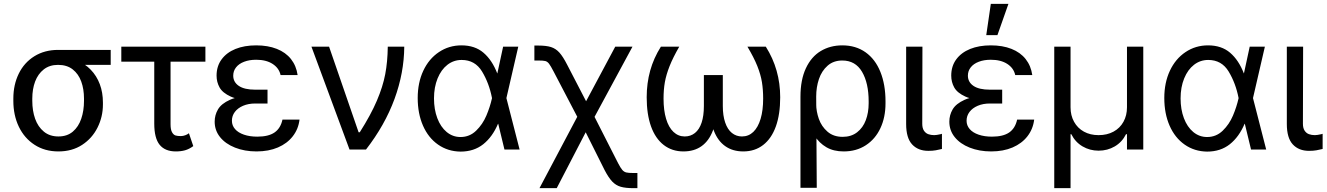

<svg xmlns="http://www.w3.org/2000/svg" viewBox="-20 -771 6840 990"><path d="M279.3 -513.7Q290 -512.7 299.8 -507.3Q309.6 -502 322.3 -491.2Q329.1 -486.3 337.4 -481Q345.7 -475.6 355.5 -470.2Q365.2 -464.8 375 -460Q417 -443.4 447.8 -411.6Q478.5 -379.9 494.6 -336.9Q510.7 -293.9 510.7 -242.2V-232.4Q510.7 -168.9 482.9 -113.3Q455.1 -57.6 403.3 -23.9Q351.6 9.8 281.2 9.8Q210.9 9.8 158.2 -24.4Q105.5 -58.6 77.1 -117.7Q48.8 -176.8 48.8 -251V-262.7Q48.8 -334 76.7 -391.1Q104.5 -448.2 157.2 -481Q210 -513.7 279.3 -513.7ZM281.2 -67.4Q326.2 -67.4 355.5 -92.3Q384.8 -117.2 398.9 -158.7Q413.1 -200.2 413.1 -251V-262.7Q413.1 -311.5 398.9 -350.6Q384.8 -389.6 355 -413.1Q325.2 -436.5 279.3 -436.5Q235.4 -436.5 205.6 -413.1Q175.8 -389.6 161.1 -350.6Q146.5 -311.5 146.5 -262.7V-251Q146.5 -200.2 161.1 -158.7Q175.8 -117.2 206.1 -92.3Q236.3 -67.4 281.2 -67.4ZM550.8 -436.5H279.3V-513.7H550.8Z M1039.1 -453.1H605.5V-530.3H1039.1ZM859.4 -530.3V-129.9Q859.4 -102.5 867.2 -88.9Q875 -75.2 885.7 -72.3Q896.5 -69.3 912.1 -69.3Q923.8 -69.3 935.5 -73.7Q947.3 -78.1 954.1 -84L976.6 -17.6Q955.1 -2 934.1 3.9Q913.1 9.8 886.7 9.8Q831.1 9.8 803.2 -24.4Q775.4 -58.6 775.4 -133.8V-530.3Z M1359.4 -276.4V-237.3H1295.9Q1260.7 -237.3 1233.4 -225.6Q1206.1 -213.9 1190.9 -193.8Q1175.8 -173.8 1175.8 -148.4Q1175.8 -124 1191.9 -105.5Q1208 -86.9 1237.8 -76.7Q1267.6 -66.4 1306.6 -66.4Q1364.3 -66.4 1395.5 -87.9Q1426.8 -109.4 1436.5 -154.3H1524.4Q1518.6 -105.5 1489.7 -68.4Q1460.9 -31.2 1413.1 -10.7Q1365.2 9.8 1302.7 9.8Q1241.2 9.8 1191.9 -9.8Q1142.6 -29.3 1114.7 -64Q1086.9 -98.6 1086.9 -143.6Q1086.9 -177.7 1104 -207Q1121.1 -236.3 1165.5 -256.3Q1210 -276.4 1287.1 -276.4ZM1096.7 -380.9Q1096.7 -429.7 1122.6 -464.8Q1148.4 -500 1194.3 -518.6Q1240.2 -537.1 1300.8 -537.1Q1361.3 -537.1 1407.2 -519Q1453.1 -501 1480.5 -466.3Q1507.8 -431.6 1514.6 -383.8H1426.8Q1418.9 -419.9 1385.7 -441.4Q1352.5 -462.9 1300.8 -462.9Q1265.6 -462.9 1238.8 -452.6Q1211.9 -442.4 1197.3 -423.8Q1182.6 -405.3 1182.6 -380.9Q1182.6 -347.7 1211.4 -328.1Q1240.2 -308.6 1295.9 -308.6H1359.4V-253.9H1287.1Q1211.9 -253.9 1169.9 -272.9Q1127.9 -292 1112.3 -319.8Q1096.7 -347.7 1096.7 -380.9Z M1585.9 -530.3H1676.8L1829.1 -88.9H1835Q1892.6 -179.7 1923.3 -252Q1954.1 -324.2 1966.3 -388.2Q1978.5 -452.1 1979.5 -530.3H2064.5Q2063.5 -395.5 2014.2 -260.7Q1964.8 -126 1867.2 0H1782.2Z M2133.8 -265.6Q2133.8 -344.7 2162.6 -406.2Q2191.4 -467.8 2243.2 -502.4Q2294.9 -537.1 2359.4 -537.1Q2428.7 -537.1 2473.1 -499Q2517.6 -460.9 2543.9 -392.6H2576.2L2590.8 -266.6L2659.2 0H2581.1L2516.6 -266.6Q2502 -341.8 2465.8 -401.9Q2429.7 -461.9 2360.4 -461.9Q2319.3 -461.9 2287.1 -437Q2254.9 -412.1 2236.3 -366.7Q2217.8 -321.3 2217.8 -263.7Q2217.8 -207 2234.9 -161.6Q2252 -116.2 2283.2 -90.3Q2314.5 -64.5 2354.5 -64.5Q2401.4 -64.5 2435.1 -97.2Q2468.8 -129.9 2487.8 -174.8Q2506.8 -219.7 2516.6 -263.7L2574.2 -530.3H2652.3L2590.8 -263.7L2576.2 -132.8H2547.9Q2519.5 -65.4 2471.7 -27.3Q2423.8 10.7 2354.5 10.7Q2289.1 9.8 2238.8 -25.4Q2188.5 -60.5 2161.1 -123Q2133.8 -185.5 2133.8 -265.6Z M2982.4 -217.8H3020.5L3167 70.3Q3179.7 94.7 3188.5 105Q3197.3 115.2 3209 118.2Q3220.7 121.1 3246.1 121.1H3266.6V199.2H3246.1Q3205.1 199.2 3180.2 191.9Q3155.3 184.6 3136.7 165Q3118.2 145.5 3097.7 106.4L3000 -88.9L2850.6 199.2H2761.7ZM2755.9 -459H2735.4V-536.1H2755.9Q2796.9 -536.1 2821.3 -528.3Q2845.7 -520.5 2864.3 -500Q2882.8 -479.5 2904.3 -437.5L3002 -249L3152.3 -530.3H3241.2L3032.2 -143.6H2969.7L2835 -401.4Q2819.3 -431.6 2811 -442.4Q2802.7 -453.1 2792.5 -456.1Q2782.2 -459 2755.9 -459Z M3401.4 -262.7Q3401.4 -202.1 3414.6 -158.2Q3427.7 -114.3 3452.6 -90.8Q3477.5 -67.4 3510.7 -67.4Q3541 -67.4 3563.5 -85.4Q3585.9 -103.5 3597.7 -138.7Q3609.4 -173.8 3609.4 -224.6V-383.8H3675.8V-225.6Q3675.8 -150.4 3655.8 -97.7Q3635.7 -44.9 3597.7 -17.6Q3559.6 9.8 3503.9 9.8Q3445.3 9.8 3402.3 -23.4Q3359.4 -56.6 3336.9 -119.1Q3314.5 -181.6 3314.5 -269.5Q3314.5 -341.8 3332.5 -406.7Q3350.6 -471.7 3387.7 -530.3H3482.4Q3450.2 -474.6 3432.6 -430.2Q3415 -385.7 3408.2 -347.2Q3401.4 -308.6 3401.4 -262.7ZM4002.9 -269.5Q4002.9 -181.6 3980.5 -119.1Q3958 -56.6 3915 -23.4Q3872.1 9.8 3812.5 9.8Q3757.8 9.8 3719.2 -17.6Q3680.7 -44.9 3660.6 -97.7Q3640.6 -150.4 3640.6 -225.6V-383.8H3707V-224.6Q3707 -174.8 3719.2 -139.2Q3731.4 -103.5 3753.9 -85.4Q3776.4 -67.4 3805.7 -67.4Q3839.8 -67.4 3864.3 -90.8Q3888.7 -114.3 3901.9 -158.2Q3915 -202.1 3915 -262.7Q3915 -308.6 3908.7 -347.7Q3902.3 -386.7 3884.8 -430.7Q3867.2 -474.6 3834 -530.3H3928.7Q3965.8 -471.7 3984.4 -406.2Q4002.9 -340.8 4002.9 -269.5Z M4323.2 -537.1Q4392.6 -537.1 4442.9 -501.5Q4493.2 -465.8 4519.5 -400.4Q4545.9 -335 4545.9 -248V-238.3Q4545.9 -166 4519.5 -109.9Q4493.2 -53.7 4444.3 -22Q4395.5 9.8 4330.1 9.8Q4278.3 9.8 4241.2 -11.7Q4204.1 -33.2 4179.7 -71.8Q4155.3 -110.4 4134.8 -168.9L4188.5 -234.4Q4188.5 -197.3 4202.1 -158.2Q4215.8 -119.1 4246.6 -92.3Q4277.3 -65.4 4325.2 -65.4Q4369.1 -65.4 4399.4 -88.9Q4429.7 -112.3 4444.3 -151.4Q4459 -190.4 4459 -238.3V-248Q4459 -342.8 4424.8 -400.9Q4390.6 -459 4323.2 -459Q4277.3 -459 4247.1 -432.1Q4216.8 -405.3 4202.6 -363.3Q4188.5 -321.3 4188.5 -273.4L4191.4 197.3H4107.4V-272.5Q4107.4 -359.4 4135.3 -418.9Q4163.1 -478.5 4211.9 -507.8Q4260.7 -537.1 4323.2 -537.1Z M4736.3 -530.3 4735.4 -132.8Q4735.4 -110.4 4744.1 -97.2Q4752.9 -84 4766.6 -79.1Q4780.3 -74.2 4796.9 -74.2Q4808.6 -74.2 4830.1 -79.1Q4835.9 -81.1 4836.9 -81.1V-2.9Q4821.3 1 4805.2 3.9Q4789.1 6.8 4766.6 6.8Q4713.9 6.8 4683.1 -26.4Q4652.3 -59.6 4652.3 -131.8V-530.3Z M5147.5 -276.4V-237.3H5084Q5048.8 -237.3 5021.5 -225.6Q4994.1 -213.9 4979 -193.8Q4963.9 -173.8 4963.9 -148.4Q4963.9 -124 4980 -105.5Q4996.1 -86.9 5025.9 -76.7Q5055.7 -66.4 5094.7 -66.4Q5152.3 -66.4 5183.6 -87.9Q5214.8 -109.4 5224.6 -154.3H5312.5Q5306.6 -105.5 5277.8 -68.4Q5249 -31.2 5201.2 -10.7Q5153.3 9.8 5090.8 9.8Q5029.3 9.8 4980 -9.8Q4930.7 -29.3 4902.8 -64Q4875 -98.6 4875 -143.6Q4875 -177.7 4892.1 -207Q4909.2 -236.3 4953.6 -256.3Q4998 -276.4 5075.2 -276.4ZM4884.8 -380.9Q4884.8 -429.7 4910.6 -464.8Q4936.5 -500 4982.4 -518.6Q5028.3 -537.1 5088.9 -537.1Q5149.4 -537.1 5195.3 -519Q5241.2 -501 5268.6 -466.3Q5295.9 -431.6 5302.7 -383.8H5214.8Q5207 -419.9 5173.8 -441.4Q5140.6 -462.9 5088.9 -462.9Q5053.7 -462.9 5026.9 -452.6Q5000 -442.4 4985.4 -423.8Q4970.7 -405.3 4970.7 -380.9Q4970.7 -347.7 4999.5 -328.1Q5028.3 -308.6 5084 -308.6H5147.5V-253.9H5075.2Q5000 -253.9 4958 -272.9Q4916 -292 4900.4 -319.8Q4884.8 -347.7 4884.8 -380.9ZM5088.9 -751H5179.7L5123 -589.8H5065.4Z M5416 -530.3H5500V-217.8Q5500 -175.8 5518.1 -143.1Q5536.1 -110.4 5568.8 -92.3Q5601.6 -74.2 5644.5 -74.2Q5688.5 -74.2 5721.7 -92.3Q5754.9 -110.4 5772.9 -143.1Q5791 -175.8 5791 -217.8V-530.3H5875V0H5791V-79.1H5786.1Q5765.6 -38.1 5728 -16.1Q5690.4 5.9 5644.5 5.9Q5599.6 5.9 5562 -16.1Q5524.4 -38.1 5503.9 -79.1H5500V199.2H5416Z M5983.4 -265.6Q5983.4 -344.7 6012.2 -406.2Q6041 -467.8 6092.8 -502.4Q6144.5 -537.1 6209 -537.1Q6278.3 -537.1 6322.8 -499Q6367.2 -460.9 6393.6 -392.6H6425.8L6440.4 -266.6L6508.8 0H6430.7L6366.2 -266.6Q6351.6 -341.8 6315.4 -401.9Q6279.3 -461.9 6210 -461.9Q6168.9 -461.9 6136.7 -437Q6104.5 -412.1 6085.9 -366.7Q6067.4 -321.3 6067.4 -263.7Q6067.4 -207 6084.5 -161.6Q6101.6 -116.2 6132.8 -90.3Q6164.1 -64.5 6204.1 -64.5Q6251 -64.5 6284.7 -97.2Q6318.4 -129.9 6337.4 -174.8Q6356.4 -219.7 6366.2 -263.7L6423.8 -530.3H6502L6440.4 -263.7L6425.8 -132.8H6397.5Q6369.1 -65.4 6321.3 -27.3Q6273.4 10.7 6204.1 10.7Q6138.7 9.8 6088.4 -25.4Q6038.1 -60.5 6010.7 -123Q5983.4 -185.5 5983.4 -265.6Z M6699.2 -530.3 6698.2 -132.8Q6698.2 -110.4 6707 -97.2Q6715.8 -84 6729.5 -79.1Q6743.2 -74.2 6759.8 -74.2Q6771.5 -74.2 6793 -79.1Q6798.8 -81.1 6799.8 -81.1V-2.9Q6784.2 1 6768.1 3.9Q6752 6.8 6729.5 6.8Q6676.8 6.8 6646 -26.4Q6615.2 -59.6 6615.2 -131.8V-530.3Z"/></svg>

Font: Pretendard GOV Variable
Style: Regular
Weight: 400
Designer: Base glyphs from Inter by Rasmus Andersson; Hangul glyphs from Noto Sans CJK(Source Han Sans) by Jang Soo-young and Kang
Foundry: Kil Hyung-jin
Version: Version 1.307;Glyphs 3.2 (3192)